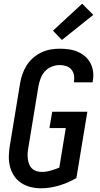

<svg xmlns="http://www.w3.org/2000/svg" viewBox="-20 -1005 540 1033"><path d="M200 8Q171 8 143.5 1Q116 -6 93.5 -21Q71 -36 56 -58.5Q41 -81 34 -108Q27 -135 27.5 -164Q28 -193 33 -222L88 -556Q92 -581 100.5 -605.5Q109 -630 123 -652.5Q137 -675 157.5 -693Q178 -711 202 -722.5Q226 -734 251 -738.5Q276 -743 301 -743Q326 -743 351 -739.5Q376 -736 398 -726.5Q420 -717 438 -701.5Q456 -686 467 -664.5Q478 -643 481 -618Q484 -593 479 -568Q479 -566 479 -564.5Q479 -563 478 -562H378Q378 -562 378 -563Q378 -564 378 -565Q381 -583 378 -600.5Q375 -618 364 -631Q353 -644 336 -649.5Q319 -655 301 -655Q280 -655 258.5 -646.5Q237 -638 222 -621.5Q207 -605 199 -584Q191 -563 187 -542L132 -207Q129 -192 128.5 -177.5Q128 -163 130 -148.5Q132 -134 137 -121Q142 -108 152 -98.5Q162 -89 175.5 -84.5Q189 -80 204 -80Q228 -80 252 -87Q276 -94 299 -103L334 -316H246L261 -404H450L391 -47Q346 -21 297 -6.5Q248 8 200 8ZM313 -790 265 -840 422 -985 482 -925Z"/></svg>

Font: Iosevka SS04 Semibold
Style: Italic
Weight: 600
Italic angle: -9°
Monospace: yes
Designer: Belleve Invis
Foundry: Belleve Invis
Version: Version 19.0.0; ttfautohint (v1.8.4)